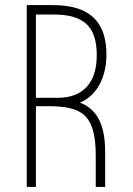

<svg xmlns="http://www.w3.org/2000/svg" viewBox="-20 -734 523 754"><path d="M294 -331C366 -361 398 -439 398 -519C398 -648 333 -714 187 -714H85V0H121V-317H170C296 -316 356 -290 356 -123V0H393V-137C393 -259 351 -309 294 -331ZM121 -677H191C309 -677 360 -630 360 -517C360 -407 304 -350 208 -350H121Z"/></svg>

Font: Kathrein 37 Thin Condensed
Style: Regular
Weight: 250
Width: 3
Designer: Lazydogs Typefoundry, based on Open Sans by Ascender Corporation
Foundry: Lazydogs Typefoundry
Version: Version 1.003;PS 001.003;hotconv 1.0.88;makeotf.lib2.5.64775